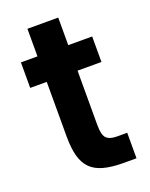

<svg xmlns="http://www.w3.org/2000/svg" viewBox="-126 -718 612 785"><g transform="rotate(-20 180.0 -325.0)"><path d="M274 0Q223 0 188 -9.5Q153 -19 132 -40Q111 -61 101.5 -95.5Q92 -130 92 -181V-419H20V-530H92V-650H226V-530H330V-419H226V-181Q226 -139 240 -125Q254 -111 286 -111H330V0Z"/></g></svg>

Font: Golos UI VF
Style: Regular
Weight: 400
Designer: A.Korolkova, Vitaly Kuzmin
Foundry: ParaType Ltd
Version: Version 2.000